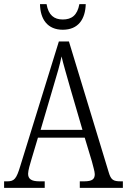

<svg xmlns="http://www.w3.org/2000/svg" viewBox="-20 -916 619 936"><path d="M286 -771C362 -771 396 -823 398 -896H367C357 -841 329 -821 286 -821C244 -821 216 -842 207 -896H175C176 -822 212 -771 286 -771ZM0 0H198V-32H172C131 -32 117 -45 117 -69C117 -85 127 -118 133 -138L165 -245H393L428 -129C433 -108 442 -80 442 -67C442 -43 430 -32 390 -32H369V0H579V-32H569C532 -32 521 -39 510 -76L316 -714H267L79 -107C60 -44 50 -32 15 -32H0ZM178 -283 241 -497C257 -550 273 -604 280 -641C289 -602 305 -549 323 -485L382 -283Z"/></svg>

Font: Noto Serif Sinhala Condensed Light
Style: Regular
Weight: 300
Width: 3
Designer: Jelle Bosma - Monotype Design Team
Foundry: Monotype Imaging Inc.
Version: Version 2.007